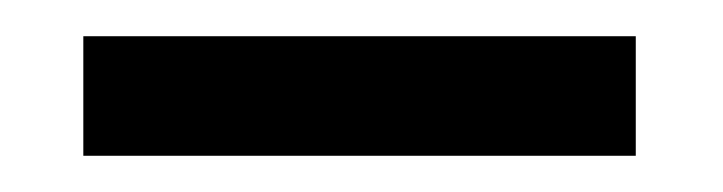

<svg xmlns="http://www.w3.org/2000/svg" viewBox="-20 -305 399 106"><path d="M331 -219H26V-285H331Z"/></svg>

Font: Ekushey Amar Bangla
Style: Regular
Weight: 400
Designer: Al Mamun Sumon
Foundry: Al Mamun Sumon
Version: Version 1.0